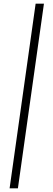

<svg xmlns="http://www.w3.org/2000/svg" viewBox="-20 -770 286 1040"><path d="M32 250 173 -750H218L77 250Z"/></svg>

Font: Brygada 1918 SemiBold
Style: Italic
Weight: 600
Italic angle: -8°
Designer: Mateusz Machalski | Borys Kosmynka | Przemek Hoffer
Foundry: NIEPODLEGLA 2018
Version: Version 3.006